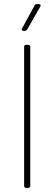

<svg xmlns="http://www.w3.org/2000/svg" viewBox="-20 -919 265 939"><path d="M95 -768H101C106 -768 110 -771 113 -775L177 -887C181 -894 178 -899 170 -899H161C156 -899 151 -897 149 -892L88 -780C84 -773 87 -768 95 -768ZM108 0H118C124 0 128 -4 128 -10V-690C128 -696 124 -700 118 -700H108C102 -700 98 -696 98 -690V-10C98 -4 102 0 108 0Z"/></svg>

Font: Barlow Thin
Style: Regular
Weight: 250
Designer: Jeremy Tribby
Foundry: Tribby Type
Version: Version 1.422;hotconv 1.0.109;makeotfexe 2.5.65596